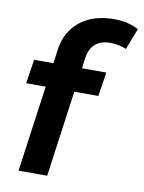

<svg xmlns="http://www.w3.org/2000/svg" viewBox="-85 -812 654 872"><g transform="rotate(10 242.0 -376.5)"><path d="M62 0 117 -397H27L44 -508H133L142 -573Q150 -629 180 -669.5Q210 -710 258.5 -731.5Q307 -753 371 -753Q406 -753 434 -746Q462 -739 484 -727L446 -629Q428 -637 409 -640.5Q390 -644 374 -644Q327 -644 302 -621Q277 -598 271 -555L265 -508H377L360 -397H249L194 0Z"/></g></svg>

Font: Finlandica SemiBold
Style: Italic
Weight: 600
Italic angle: -8°
Designer: Niklas Ekholm, Juho Hiilivirta, Jaakko Suomalainen
Foundry: Helsinki Type Studio
Version: Version 1.063